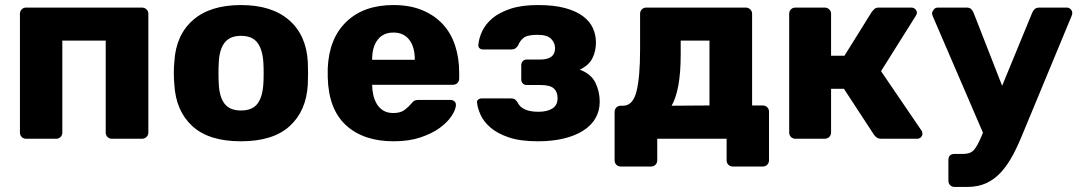

<svg xmlns="http://www.w3.org/2000/svg" viewBox="-20 -550 4288 761"><path d="M84 0Q73 0 66 -7Q59 -14 59 -25V-495Q59 -506 66 -513Q73 -520 84 -520H542Q553 -520 560.5 -513Q568 -506 568 -495V-25Q568 -14 560.5 -7Q553 0 542 0H424Q413 0 406 -7Q399 -14 399 -25V-389H227V-25Q227 -14 220 -7Q213 0 202 0Z M935 10Q808 10 742.5 -50Q677 -110 671 -215Q669 -235 669 -260Q669 -285 671 -305Q677 -411 745 -470.5Q813 -530 935 -530Q1057 -530 1125.5 -470.5Q1194 -411 1200 -305Q1201 -285 1201 -260Q1201 -235 1200 -215Q1194 -110 1128 -50Q1062 10 935 10ZM935 -112Q980 -112 1000.5 -139Q1021 -166 1024 -220Q1025 -235 1025 -260Q1025 -285 1024 -300Q1021 -353 1000.5 -380.5Q980 -408 935 -408Q891 -408 870 -380.5Q849 -353 847 -300Q846 -285 846 -260Q846 -235 847 -220Q849 -166 870 -139Q891 -112 935 -112Z M1540 10Q1421 10 1351.5 -53.5Q1282 -117 1279 -244V-279Q1284 -398 1353 -464Q1422 -530 1539 -530Q1605 -530 1654 -509.5Q1703 -489 1735.5 -453.5Q1768 -418 1784 -369Q1800 -320 1800 -263V-239Q1800 -228 1793 -221Q1786 -214 1775 -214H1455Q1455 -194 1459.5 -174Q1464 -154 1473.5 -138Q1483 -122 1499 -112Q1515 -102 1539 -102Q1568 -102 1584.5 -115Q1601 -128 1609 -138Q1618 -149 1623.5 -151.5Q1629 -154 1641 -154H1765Q1775 -154 1781.5 -148Q1788 -142 1787 -132Q1786 -115 1770 -90.5Q1754 -66 1723.5 -43.5Q1693 -21 1647 -5.5Q1601 10 1540 10ZM1455 -313H1624V-315Q1624 -364 1602 -392.5Q1580 -421 1539 -421Q1499 -421 1477 -392.5Q1455 -364 1455 -315Z M2112 10Q2042 10 1996.5 -5.5Q1951 -21 1924 -44.5Q1897 -68 1885 -94.5Q1873 -121 1871 -142Q1869 -150 1875 -155Q1881 -160 1889 -160H2005Q2016 -160 2021 -156Q2026 -152 2031 -145Q2048 -107 2114 -107Q2149 -107 2169.5 -120Q2190 -133 2190 -161Q2190 -186 2175 -199.5Q2160 -213 2123 -213H2067Q2058 -213 2052 -219.5Q2046 -226 2046 -235V-292Q2046 -301 2052 -307.5Q2058 -314 2067 -314H2121Q2180 -314 2180 -359Q2180 -380 2164.5 -396Q2149 -412 2110 -412Q2073 -412 2057.5 -401.5Q2042 -391 2033 -369Q2028 -362 2022.5 -358Q2017 -354 2006 -354H1894Q1886 -354 1880.5 -359Q1875 -364 1876 -372Q1878 -398 1891 -426Q1904 -454 1931 -477Q1958 -500 2002.5 -515Q2047 -530 2112 -530Q2176 -530 2220 -518Q2264 -506 2291 -485.5Q2318 -465 2330 -438.5Q2342 -412 2342 -382Q2342 -347 2328 -319Q2314 -291 2278 -274Q2323 -257 2340 -222Q2357 -187 2357 -147Q2357 -111 2340.5 -82Q2324 -53 2292 -32.5Q2260 -12 2214.5 -1Q2169 10 2112 10Z M2441 110Q2430 110 2423 103Q2416 96 2416 85V-106Q2416 -117 2423 -124Q2430 -131 2441 -131H2451Q2489 -132 2503 -188.5Q2517 -245 2517 -354V-495Q2517 -506 2524 -513Q2531 -520 2542 -520H2935Q2946 -520 2953.5 -513Q2961 -506 2961 -495V-132H3003Q3014 -132 3021 -125Q3028 -118 3028 -107V85Q3028 96 3021 103Q3014 110 3003 110H2885Q2874 110 2867 103Q2860 96 2860 85V0H2585V85Q2585 96 2578 103Q2571 110 2560 110ZM2792 -132V-389H2678V-336Q2678 -261 2668.5 -210.5Q2659 -160 2642 -131Z M3133 0Q3122 0 3115 -7Q3108 -14 3108 -25V-495Q3108 -506 3115 -513Q3122 -520 3133 -520H3248Q3259 -520 3266.5 -513Q3274 -506 3274 -495V-329H3327L3436 -504Q3440 -509 3446 -514.5Q3452 -520 3464 -520H3592Q3601 -520 3607.5 -514Q3614 -508 3614 -500Q3614 -493 3609 -486L3472 -268L3632 -33Q3636 -29 3636 -20Q3636 -12 3630 -6Q3624 0 3614 0H3473Q3462 0 3455.5 -4.5Q3449 -9 3444 -16L3325 -198H3274V-25Q3274 -14 3266.5 -7Q3259 0 3248 0Z M3764 191Q3753 191 3746 184Q3739 177 3739 166V85Q3739 60 3764 60H3799Q3826 60 3840 44.5Q3854 29 3871 -12L3876 -24L3677 -486Q3674 -494 3674 -498Q3676 -507 3682 -513.5Q3688 -520 3698 -520H3810Q3824 -520 3830 -513.5Q3836 -507 3839 -499L3952 -210L4071 -499Q4074 -507 4080.5 -513.5Q4087 -520 4101 -520H4208Q4217 -520 4223.5 -513.5Q4230 -507 4230 -499Q4230 -497 4229.5 -494Q4229 -491 4227 -486L4037 -28Q4017 22 3996 62Q3975 102 3949 131Q3923 160 3890 175.5Q3857 191 3813 191Z"/></svg>

Font: Fz Rubik
Style: Bold
Weight: 700
Designer: Hubert and Fischer
Foundry: Hubert and Fischer
Version: Vit hóa bi FontZin.com